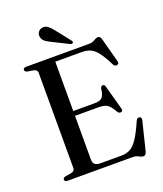

<svg xmlns="http://www.w3.org/2000/svg" viewBox="-160 -986 943 1108"><g transform="rotate(-20 311.0 -432.0)"><path d="M199 -367H366.5Q400 -367 413.8 -380.8Q427.5 -394.5 431.5 -432.5Q433 -440.5 436.5 -444.2Q440 -448 445.5 -448.5Q457.5 -450 461 -434.5L502 -286Q504.5 -278 502.2 -273.2Q500 -268.5 494 -266.5Q488 -265 483 -267Q478 -269 474 -274.5Q459.5 -300.5 447 -314Q434.5 -327.5 419.5 -332.5Q404.5 -337.5 382.5 -337.5H199ZM49.5 -687Q49.5 -693 54 -696.5Q58.5 -700 67.5 -700H457Q471 -700 480.5 -704.8Q490 -709.5 498 -714.2Q506 -719 514 -719Q522.5 -719 527 -714.2Q531.5 -709.5 535 -697L574.5 -549.5Q577 -542 574.5 -537Q572 -532 565.5 -530Q558.5 -528 552.5 -530.8Q546.5 -533.5 543 -541.5Q522.5 -582 505.8 -607.2Q489 -632.5 472.5 -646.2Q456 -660 437.8 -665Q419.5 -670 396 -670H236V-66.5Q236 -48 247.2 -39Q258.5 -30 281.5 -30H407.5Q439 -30 462.2 -41.8Q485.5 -53.5 508.8 -88Q532 -122.5 562 -191Q565.5 -198 570.2 -200.8Q575 -203.5 581.5 -202.5Q588.5 -201.5 591.5 -196.2Q594.5 -191 592.5 -182L549 -5.5Q545.5 6.5 540.8 11.8Q536 17 527 17Q519 17 511 12.8Q503 8.5 492.5 4.2Q482 0 466.5 0H67.5Q58.5 0 54 -3.8Q49.5 -7.5 49.5 -13Q49.5 -24 64 -28L101.5 -34Q112.5 -36.5 118.2 -42Q124 -47.5 124 -56.5V-643.5Q124 -652.5 118.2 -658Q112.5 -663.5 101.5 -666L64 -672Q49.5 -676 49.5 -687ZM298 -838.5 365.5 -753Q368.5 -749.5 370 -745.2Q371.5 -741 368.5 -738Q366 -734.5 361 -734.5Q356 -734.5 352 -736L253.5 -785.5Q232 -795 217.8 -806.2Q203.5 -817.5 200.5 -836.5Q197.5 -850 206 -863.5Q214.5 -877 231.5 -880Q250.5 -883.5 266 -871.8Q281.5 -860 298 -838.5Z"/></g></svg>

Font: Fraunces 60pt
Style: Regular
Weight: 400
Version: Version 1.000;[b76b70a41]